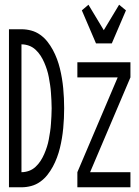

<svg xmlns="http://www.w3.org/2000/svg" viewBox="-20 -794 590 814"><path d="M18 0V-670H71Q92 -670 112.5 -664.5Q133 -659 150.5 -646.5Q168 -634 181 -617.5Q194 -601 204 -582.5Q214 -564 221.5 -544Q229 -524 234 -503.5Q239 -483 242.5 -462Q246 -441 248 -420Q250 -399 251 -377.5Q252 -356 252 -335Q252 -314 251 -292.5Q250 -271 248 -250Q246 -229 242.5 -208Q239 -187 234 -166.5Q229 -146 221.5 -126Q214 -106 204 -87.5Q194 -69 181 -52.5Q168 -36 150.5 -23.5Q133 -11 112.5 -5.5Q92 0 71 0ZM71 -64Q87 -64 102.5 -69.5Q118 -75 130.5 -86.5Q143 -98 152 -112Q161 -126 167.5 -141Q174 -156 179 -171.5Q184 -187 187 -203.5Q190 -220 192.5 -236.5Q195 -253 196 -269Q197 -285 198 -301.5Q199 -318 199 -335Q199 -352 198 -368.5Q197 -385 196 -401Q195 -417 192.5 -433.5Q190 -450 187 -466.5Q184 -483 179 -498.5Q174 -514 167.5 -529Q161 -544 152 -558Q143 -572 130.5 -583.5Q118 -595 102.5 -600.5Q87 -606 71 -606ZM387 -610 327 -750 355 -774 420 -666 485 -774 514 -750 454 -610ZM308 0V-64L479 -466H308V-530H533V-466L362 -64H533V0Z"/></svg>

Font: Lode
Style: Regular
Weight: 400
Monospace: yes
Designer: Belleve Invis
Foundry: Belleve Invis
Version: Version 29.2.0; ttfautohint (v1.8.3)